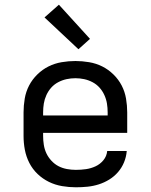

<svg xmlns="http://www.w3.org/2000/svg" viewBox="-20 -787 640 815"><path d="M302 8Q273 8 243.5 3Q214 -2 187.5 -15Q161 -28 139.5 -48.5Q118 -69 104.5 -95.5Q91 -122 85.5 -151Q80 -180 80 -210V-310Q80 -339 85 -368.5Q90 -398 103.5 -424Q117 -450 138.5 -471Q160 -492 186 -505Q212 -518 241.5 -523Q271 -528 300 -528Q329 -528 358.5 -523Q388 -518 414 -505Q440 -492 461.5 -471Q483 -450 496.5 -424Q510 -398 515 -368.5Q520 -339 520 -310V-223H163V-210Q163 -191 166 -172Q169 -153 177 -136Q185 -119 198.5 -104.5Q212 -90 228.5 -81.5Q245 -73 264 -69.5Q283 -66 302 -66Q324 -66 345 -69Q366 -72 385.5 -81Q405 -90 419 -107Q433 -124 435 -146H518Q516 -121 506.5 -98Q497 -75 481 -56.5Q465 -38 444 -25Q423 -12 399.5 -4.5Q376 3 351.5 5.5Q327 8 302 8ZM163 -297H437V-310Q437 -329 434 -347.5Q431 -366 423 -383.5Q415 -401 402.5 -415Q390 -429 373 -438Q356 -447 337.5 -451Q319 -455 300 -455Q281 -455 262.5 -451Q244 -447 227 -438Q210 -429 197.5 -415Q185 -401 177 -383.5Q169 -366 166 -347.5Q163 -329 163 -310ZM313 -578 169 -713 230 -767 362 -622Z"/></svg>

Font: Nova
Style: Regular
Weight: 400
Monospace: yes
Designer: Belleve Invis
Foundry: Belleve Invis
Version: Version 24.1.4; ttfautohint (v1.8.4)